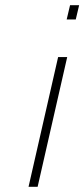

<svg xmlns="http://www.w3.org/2000/svg" viewBox="-20 -720 325 740"><path d="M204 -500H239L125 0H90ZM250 -700H285L272 -645H237Z"/></svg>

Font: Panefresco 1wt
Style: Italic
Weight: 250
Version: Version 1.000